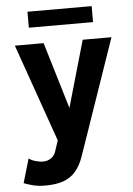

<svg xmlns="http://www.w3.org/2000/svg" viewBox="-60 -722 687 994"><g transform="rotate(-5 283.5 -224.5)"><path d="M334 96.1 367.4 0 542.7 -507.8H393.3L294 -162.1L190.1 -507.8H40.7L219.2 0L201.5 53.1Q195.1 75.9 177 89.2Q158.9 102.5 134.4 102.5Q114.9 102.5 93.4 95.9Q71.8 89.4 60.8 79.6L23.9 205.2Q42.9 213 71.2 220.3Q99.5 227.5 134.4 227.5Q190.8 227.5 229.2 213.8Q267.5 200 292.6 170.9Q317.7 141.9 334 96.1ZM121 -594.1H454.6V-677.1H121Z"/></g></svg>

Font: Giphurs SC
Style: Regular
Weight: 400
Version: Version 0.920